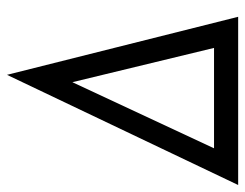

<svg xmlns="http://www.w3.org/2000/svg" viewBox="-129 -605 701 549"><g transform="rotate(-90 221.5 -330.5)"><path d="M282 -661 448 0H-33ZM359 -69 261 -474 72 -69Z"/></g></svg>

Font: Zilla Slab Medium
Style: Regular
Weight: 500
Designer: Typotheque.com
Foundry: Typotheque type foundry
Version: Version 1.1; 2017